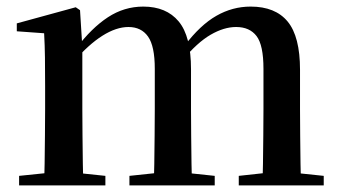

<svg xmlns="http://www.w3.org/2000/svg" viewBox="-20 -563 1034 583"><path d="M38 0V-29L145 -40H195L300 -29V0ZM114 0Q115 -25 115.5 -66.5Q116 -108 116.5 -153Q117 -198 117 -232V-302Q117 -352 116.5 -388.5Q116 -425 114 -462L31 -468V-492L210 -541L223 -532L230 -420V-417V-232Q230 -198 230.5 -153Q231 -108 231.5 -66.5Q232 -25 233 0ZM373 0V-29L477 -40H528L632 -29V0ZM447 0Q448 -25 448.5 -66Q449 -107 449.5 -152Q450 -197 450 -232V-354Q450 -423 429.5 -452Q409 -481 370 -481Q333 -481 291 -454.5Q249 -428 204 -376L197 -417H212Q258 -478 307.5 -510.5Q357 -543 415 -543Q485 -543 522.5 -498Q560 -453 560 -353V-232Q560 -197 560.5 -152Q561 -107 561.5 -66Q562 -25 563 0ZM705 0V-29L806 -40H858L963 -29V0ZM777 0Q778 -25 778.5 -66Q779 -107 779.5 -152Q780 -197 780 -232V-354Q780 -426 759 -453.5Q738 -481 697 -481Q660 -481 619.5 -457.5Q579 -434 534 -380L525 -425H541Q588 -487 637 -515Q686 -543 741 -543Q816 -543 853.5 -497.5Q891 -452 891 -351V-232Q891 -197 891.5 -152Q892 -107 892.5 -66Q893 -25 894 0Z"/></svg>

Font: Noto Serif KR SemiBold
Style: Regular
Weight: 600
Designer: Ryoko NISHIZUKA 西塚涼子 (kana & ideographs); Frank Grießhammer (Latin, Greek & Cyrillic); Wenlong ZHANG 张文龙 (bopomofo); San
Foundry: Adobe
Version: Version 2.003-H1;hotconv 1.1.1;makeotfexe 2.6.0